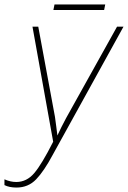

<svg xmlns="http://www.w3.org/2000/svg" viewBox="-54 -834 575 863"><path d="M20 9Q73 9 108.5 -28Q144 -65 183 -138L501 -714H472L243 -303Q221 -262 204 -225Q202 -243 199 -264.5Q196 -286 193 -309L118 -714H92L185 -197Q134 -96 100 -56Q66 -16 19 -16Q-7 -16 -34 -28V-2Q-12 9 20 9ZM186 -789 191 -814H419L414 -789Z"/></svg>

Font: Noto Sans UI SemiCondensed Thin
Style: Italic
Weight: 250
Width: 4
Italic angle: -12°
Designer: Monotype Design Team
Foundry: Monotype Imaging Inc.
Version: Version 1.901